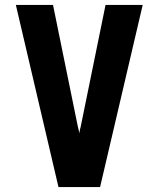

<svg xmlns="http://www.w3.org/2000/svg" viewBox="-20 -755 640 775"><path d="M216 0 44 -735H194L294 -245Q296 -238 297.5 -231Q299 -224 300 -217Q301 -224 302.5 -231Q304 -238 306 -245L406 -735H556L384 0Z"/></svg>

Font: Iosevka SS04 Heavy Extended
Style: Regular
Weight: 900
Width: 7
Monospace: yes
Designer: Belleve Invis
Foundry: Belleve Invis
Version: Version 19.0.0; ttfautohint (v1.8.4)